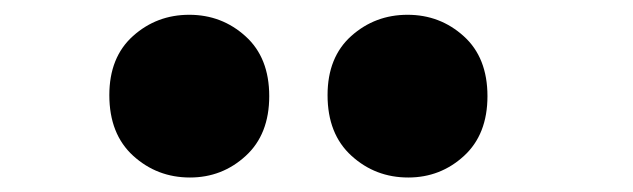

<svg xmlns="http://www.w3.org/2000/svg" viewBox="-20 -788 873 265"><path d="M351.6 -655.3Q351.6 -602.5 319.1 -572.8Q286.6 -543 242.2 -543Q196.8 -543 163.8 -573Q130.9 -603 130.9 -656.7Q130.9 -709 163.6 -738.3Q196.3 -767.6 241.2 -767.6Q286.1 -767.6 318.8 -738Q351.6 -708.5 351.6 -655.3ZM652.8 -655.3Q652.8 -602.5 620.4 -572.8Q587.9 -543 543.5 -543Q498 -543 465.1 -573Q432.1 -603 432.1 -656.7Q432.1 -709 464.8 -738.3Q497.6 -767.6 542.5 -767.6Q587.4 -767.6 620.1 -738Q652.8 -708.5 652.8 -655.3Z"/></svg>

Font: Bevan
Style: Regular
Weight: 400
Foundry: vernon adams
Version: Version 1.000